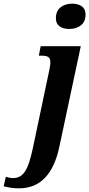

<svg xmlns="http://www.w3.org/2000/svg" viewBox="-151 -788 487 1048"><path d="M154 -688Q154 -728 179.5 -748Q205 -768 243 -768Q275 -768 295.5 -753.5Q316 -739 316 -709Q316 -670 291 -650Q266 -630 226 -630Q194 -630 174 -644.5Q154 -659 154 -688ZM-131 229 -119 177Q-98 184 -79 184Q-51 184 -31.5 167.5Q-12 151 2.5 113.5Q17 76 31 8L117 -400Q124 -433 124 -446Q124 -468 113.5 -476Q103 -484 77 -484H61L71 -536H290L174 8Q127 240 -48 240Q-70 240 -87.5 237.5Q-105 235 -131 229Z"/></svg>

Font: Noto Serif Narrow
Style: Bold Italic
Weight: 700
Width: 4
Italic angle: -12°
Designer: Monotype Design Team
Foundry: Monotype Imaging Inc.
Version: Version 1.001